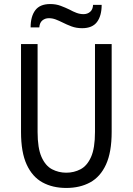

<svg xmlns="http://www.w3.org/2000/svg" viewBox="-20 -918 656 950"><path d="M308 12Q240.5 12 190.2 -15.5Q140 -43 112 -103.8Q84 -164.5 84 -265V-700H166V-265Q166 -185 185.5 -141.2Q205 -97.5 237.5 -80.5Q270 -63.5 308 -63.5Q346 -63.5 378.5 -80.5Q411 -97.5 430.5 -141.2Q450 -185 450 -265V-700H532.5V-265Q532.5 -165 504.5 -104Q476.5 -43 426 -15.5Q375.5 12 308 12ZM386.5 -778.5Q357.5 -778.5 333.5 -787.5Q309.5 -796.5 289 -807Q272 -815.5 255.5 -821.8Q239 -828 221.5 -828Q203 -828 189.5 -816.8Q176 -805.5 174.5 -782.5H131.5Q131.5 -836.5 154.5 -867.2Q177.5 -898 228.5 -898Q257 -898 280.2 -889.2Q303.5 -880.5 324 -870.5Q341 -861 358.2 -854.5Q375.5 -848 393.5 -848Q412.5 -848 426 -859.5Q439.5 -871 440.5 -894H483Q483 -840 460 -809.2Q437 -778.5 386.5 -778.5Z"/></svg>

Font: Overpass Mono Light
Style: Regular
Weight: 400
Monospace: yes
Version: Version 4.000